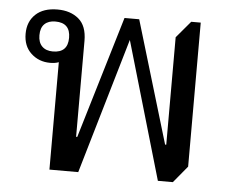

<svg xmlns="http://www.w3.org/2000/svg" viewBox="-45 -606 810 664"><g transform="rotate(5 360.5 -274.0)"><path d="M526 6 387 -471 249 0H149V-389L165 -383Q160 -377 148 -372.5Q136 -368 119 -368Q80 -368 53 -393Q26 -418 26 -461Q26 -503 53 -528.5Q80 -554 129 -554Q174 -554 202.5 -530Q231 -506 231 -454V-121H235L362 -545H413L540 -121H544V-494L593 -552H626V-52L578 6ZM125 -408Q177 -408 177 -460Q177 -512 125 -512Q101 -512 87.5 -499Q74 -486 74 -460Q74 -435 87.5 -421.5Q101 -408 125 -408Z"/></g></svg>

Font: Noto Serif Thai
Style: Regular
Weight: 400
Designer: Monotype Design Team
Foundry: Monotype Imaging Inc.
Version: Version 2.001